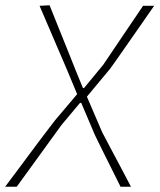

<svg xmlns="http://www.w3.org/2000/svg" viewBox="-62 -516 605 728"><path d="M-42.5 192Q-28 172.5 -5.2 142.2Q17.5 112 42.5 78.2Q67.5 44.5 90.2 14.2Q113 -16 128.5 -36.2Q144 -56.5 146 -59L230.5 -159L190.5 -255Q165 -314.5 139 -375Q113 -435.5 88 -494L126 -496Q140 -461 158.5 -415Q177 -369 194.8 -325Q212.5 -281 224 -251.5L252.5 -182H256.5L329.5 -270.5Q374 -336.5 413.5 -395Q453 -453.5 480.5 -494H522.5Q508.5 -474 488 -444.5Q467.5 -415 445.2 -383Q423 -351 403 -322.5Q383 -294 369.8 -275.2Q356.5 -256.5 354.5 -254L267.5 -149.5L325.5 -14.5Q350 32 368 66Q386 100 401.8 129.5Q417.5 159 434.5 192H395Q383 167.5 366.8 135.2Q350.5 103 335.2 72Q320 41 309.2 19.2Q298.5 -2.5 297 -6L246 -126H241.5L171.5 -42.5Q123 24 79.2 84.8Q35.5 145.5 1.5 192Z"/></svg>

Font: Commissioner Loud Thin
Style: Italic
Weight: 100
Italic angle: -12°
Designer: Kostas Bartsokas
Foundry: Kostas Bartsokas
Version: Version 1.000; ttfautohint (v1.8.3)